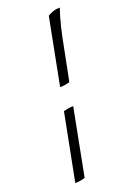

<svg xmlns="http://www.w3.org/2000/svg" viewBox="-185 -864 771 1128"><g transform="rotate(-20 201.0 -300.0)"><path d="M188 -360 269 -777Q280 -785 301 -792.5Q322 -800 346 -800Q329 -751 315 -693.5Q301 -636 286 -556L249 -369Q218 -360 188 -360ZM79 200 161 -220Q176 -224 191.5 -226.5Q207 -229 222 -229L141 190Q132 193 116 196.5Q100 200 79 200Z"/></g></svg>

Font: Texturina Light
Style: Italic
Weight: 300
Italic angle: -11°
Designer: Guillermo Torres Carreño
Foundry: Omnibus-Type
Version: Version 1.002; ttfautohint (v1.8.3)